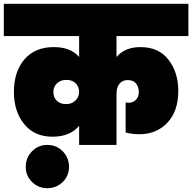

<svg xmlns="http://www.w3.org/2000/svg" viewBox="-31 -760 1008 1007"><path d="M384 0V-100Q336 -43 244 -43Q150 -43 96 -109Q42 -175 42 -278Q42 -384 97 -448.5Q152 -513 252 -513Q340 -513 384 -461V-571H-11V-740H957V-571H580V-461Q624 -513 706 -513Q801 -513 852.5 -447Q904 -381 904 -283Q904 -177 847 -116.5Q790 -56 699 -56Q663 -56 628 -65V-223Q634 -221 643 -221Q667 -221 682 -236.5Q697 -252 697 -278Q697 -304 682.5 -322Q668 -340 639 -340Q611 -340 595.5 -321Q580 -302 580 -267V0ZM217 227Q170 227 137 194.5Q104 162 104 115Q104 67 137 33.5Q170 0 217 0Q265 0 298 33.5Q331 67 331 115Q331 162 298 194.5Q265 227 217 227ZM316 -214Q345 -214 364.5 -232.5Q384 -251 384 -279Q383 -307 365 -324Q347 -341 317 -341Q287 -341 268 -323Q249 -305 249 -277Q249 -249 267 -231.5Q285 -214 316 -214Z"/></svg>

Font: Poppins Black
Style: Regular
Weight: 900
Designer: Ninad Kale (Devanagari), Jonny Pinhorn (Latin)
Foundry: Indian Type Foundry
Version: Version 3.200;PS 1.000;hotconv 16.6.54;makeotf.lib2.5.65590